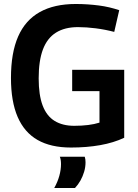

<svg xmlns="http://www.w3.org/2000/svg" viewBox="-20 -730 690 963"><path d="M35 -339Q35 -465 71 -547Q107 -629 179.5 -669.5Q252 -710 360 -710Q391 -710 420 -708Q449 -706 476 -702.5Q503 -699 528.5 -693Q554 -687 578 -679L553 -570Q507 -582 460 -588Q413 -594 371 -594Q305 -594 261 -566.5Q217 -539 195.5 -482.5Q174 -426 174 -337Q174 -253 194 -200.5Q214 -148 254 -123.5Q294 -99 352 -99Q390 -99 422 -103Q454 -107 479 -115V-273H342V-380H603V-39Q550 -14 482.5 -2Q415 10 336 10Q235 10 168.5 -28Q102 -66 68.5 -143.5Q35 -221 35 -339ZM252 213Q269 183 277.5 152Q286 121 286 93Q286 82 284.5 72.5Q283 63 280 56H405Q407 62 408 69Q409 76 409 84Q409 108 402 131.5Q395 155 383.5 175.5Q372 196 356 213Z"/></svg>

Font: Georama ExtraCondensed Thin SemiBold
Style: Regular
Weight: 600
Version: Version 1.001